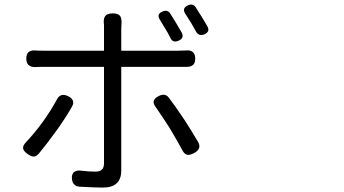

<svg xmlns="http://www.w3.org/2000/svg" viewBox="-20 -804 1540 859"><path d="M440.4 35.2Q405.3 35.2 335 31.2Q304.7 28.3 301.8 -3.9Q299.8 -25.4 312 -34.7Q324.2 -43.9 346.7 -40Q378.9 -36.1 408.2 -36.1Q445.3 -36.1 445.3 -73.2V-504.9H178.7Q151.4 -504.9 138.7 -503.9Q97.7 -502.9 97.7 -542Q97.7 -582 139.6 -578.1Q151.4 -577.1 178.7 -577.1H311.5H445.3V-675.8Q445.3 -684.6 445.3 -692.4Q441.4 -718.8 450.2 -731.4Q459 -744.1 484.4 -744.1Q508.8 -744.1 517.6 -732.4Q525.4 -720.7 523.4 -694.3Q522.5 -687.5 522.5 -674.8V-577.1H775.4Q797.9 -577.1 810.5 -578.1Q853.5 -583 853.5 -541Q853.5 -502.9 811.5 -504.9Q793.9 -504.9 776.4 -504.9H522.5V-41Q522.5 35.2 440.4 35.2ZM130.9 -103.5Q120.1 -103.5 104.5 -114.3Q85.9 -127 83.5 -139.2Q81.1 -151.4 95.7 -167Q178.7 -255.9 235.4 -360.4Q251 -389.6 284.2 -374Q318.4 -357.4 302.7 -328.1Q272.5 -274.4 230.5 -216.8Q193.4 -165 153.3 -116.2Q141.6 -103.5 130.9 -103.5ZM818.4 -111.3Q804.7 -114.3 795.9 -131.8Q774.4 -171.9 738.3 -232.4Q705.1 -284.2 675.8 -326.2Q653.3 -355.5 689.5 -374Q717.8 -388.7 734.4 -368.2Q801.8 -279.3 866.2 -168.9Q883.8 -138.7 848.6 -119.1Q829.1 -109.4 818.4 -111.3ZM742.2 -634.8Q729.5 -660.2 718.8 -676.8Q703.1 -704.1 695.3 -715.8Q678.7 -741.2 708 -752.9Q729.5 -761.7 741.2 -744.1Q768.6 -701.2 793 -658.2Q805.7 -633.8 779.3 -622.1Q752.9 -610.4 742.2 -634.8ZM857.4 -662.1Q838.9 -697.3 808.6 -743.2Q793 -767.6 821.3 -780.3Q842.8 -790 855.5 -771.5Q864.3 -757.8 883.8 -726.6Q886.7 -721.7 891.6 -713.9Q903.3 -694.3 908.2 -685.5Q920.9 -662.1 894.5 -650.4Q870.1 -640.6 857.4 -662.1Z"/></svg>

Font: Bpmf GenSen Rounded R
Style: R
Weight: 400
Foundry: But Ko
Version: Version 1.320